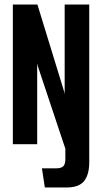

<svg xmlns="http://www.w3.org/2000/svg" viewBox="-20 -640 453 852"><path d="M179 192 166 107H228Q253 107 261.5 97Q270 87 270 67V20L147 -349L146 -356H145V0H37V-620H146L266 -229V-224L267 -223V-620H376V81Q376 134 353.5 163Q331 192 274 192Z"/></svg>

Font: Smooch Sans
Style: Bold
Weight: 700
Designer: Robert E. Leuschke
Foundry: Robert E. Leuschke
Version: Version 1.010